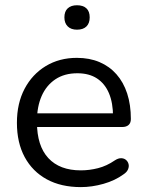

<svg xmlns="http://www.w3.org/2000/svg" viewBox="-20 -721 572 749"><path d="M295.4 8.9Q218.2 8.9 162.5 -21.5Q106.7 -52 76.3 -108.2Q46 -164.4 46 -241.9Q46 -317.9 75.9 -374.6Q105.8 -431.3 158.6 -463.3Q211.5 -495.3 279.8 -495.3Q329.2 -495.3 368 -478.8Q406.9 -462.3 434.2 -431.4Q461.6 -400.5 476.1 -356.3Q490.5 -312.1 490.5 -256.7Q490.5 -241.4 481.7 -233.5Q472.9 -225.5 456.3 -225.5H107.7V-279H437.5L421 -265.6Q421 -319.5 405.1 -357.2Q389.2 -394.8 358.4 -415Q327.6 -435.2 281.6 -435.2Q231.2 -435.2 195.8 -411.5Q160.5 -387.7 142.3 -346.1Q124.2 -304.5 124.2 -249.7V-243.8Q124.2 -152.2 168.5 -104.3Q212.9 -56.4 295.3 -56.4Q328.7 -56.4 362.5 -65Q396.3 -73.6 428 -95.4Q441.6 -104.3 453.1 -103.8Q464.6 -103.4 471.9 -96.8Q479.3 -90.3 481.6 -80.5Q483.9 -70.8 479.3 -60.1Q474.7 -49.3 462 -41Q429.1 -16.8 383.9 -3.9Q338.6 8.9 295.4 8.9ZM280.3 -605.2Q257.2 -605.2 244.2 -618Q231.2 -630.8 231.2 -653.3Q231.2 -676.5 244.2 -688.5Q257.2 -700.5 280.3 -700.5Q304.3 -700.5 317.1 -688.5Q329.9 -676.5 329.9 -653.3Q329.9 -630.3 317.1 -617.7Q304.3 -605.2 280.3 -605.2Z"/></svg>

Font: Nunito ExtraLight
Style: Regular
Weight: 200
Designer: Vernon Adams
Foundry: Vernon Adams
Version: Version 3.602